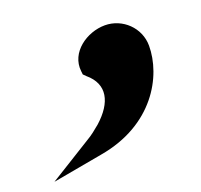

<svg xmlns="http://www.w3.org/2000/svg" viewBox="-178 -200 505 482"><g transform="rotate(-20 74.0 41.0)"><path d="M-108 204 25 180C172 155 232 45 232 -36C232 -84 192 -122 145 -122C97 -122 44 -86 50 -34L51 -25L58 -18C101 18 90 64 43 106C31 116 19 126 5 134Z"/></g></svg>

Font: Charger Pro
Style: UltraExt
Weight: 900
Designer: Jasper
Foundry: Cannot Into Space Fonts
Version: Version 1.09